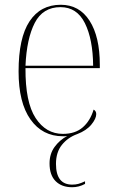

<svg xmlns="http://www.w3.org/2000/svg" viewBox="-20 -562 489 806"><path d="M283 224Q239 224 213.5 198.5Q188 173 188 124Q188 84 209 55Q230 26 262 9Q257 10 253 10Q249 10 244 10Q158 10 108 -60.5Q58 -131 58 -262Q58 -403 104 -472.5Q150 -542 235 -542Q313 -542 356 -475Q399 -408 399 -290V-276H87Q86 -133 129.5 -66.5Q173 0 244 0Q296 0 327.5 -27.5Q359 -55 373 -102Q384 -96 384 -83Q384 -64 363.5 -39Q343 -14 304 1Q265 15 240 46Q215 77 215 126Q215 213 283 213Q297 213 308.5 210Q320 207 337 199V210Q324 217 310.5 220.5Q297 224 283 224ZM371 -286Q370 -397 336.5 -464.5Q303 -532 234 -532Q160 -532 126 -466Q92 -400 87 -286Z"/></svg>

Font: Noto Serif Display SemiCondensed Thin
Style: Regular
Weight: 100
Width: 4
Designer: Monotype Design Team
Foundry: Monotype Imaging Inc.
Version: Version 2.009